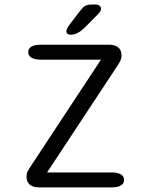

<svg xmlns="http://www.w3.org/2000/svg" viewBox="-20 -813 659 833"><path d="M184.2 -64.8H464Q490.7 -64.8 504.5 -56.4Q518.3 -48 518.3 -32.2Q518.3 -16.8 504.5 -8.4Q490.7 0 464 0H149Q122.7 0 108.8 -12.3Q95 -24.7 95 -45.8Q95 -59.5 99.8 -69.1Q104.7 -78.7 115.5 -95L418 -554.2H156.5Q130.2 -554.2 116.3 -562.8Q102.5 -571.3 102.5 -586.8Q102.5 -602.3 116.3 -610.7Q130.2 -619 156.5 -619H453.5Q479.8 -619 493.6 -606.8Q507.3 -594.7 507.3 -572.8Q507.3 -560.3 502.7 -550.3Q498 -540.3 487 -524ZM285.7 -662.2Q279 -662.2 273.4 -665.9Q267.8 -669.7 267.8 -677Q267.8 -687.3 283.8 -708.8L325.7 -763.5Q338.7 -780.8 348.9 -787.1Q359.2 -793.3 379.2 -793.3H393.7Q404.5 -793.3 411.4 -788.5Q418.3 -783.7 418.3 -775.5Q418.3 -764 404.5 -750.8L344.3 -690.2Q328.8 -675.8 314.7 -669Q300.5 -662.2 285.7 -662.2Z"/></svg>

Font: Sono ExtraLight
Style: Regular
Weight: 200
Designer: Tyler Finck
Foundry: Tyler Finck
Version: Version 2.112